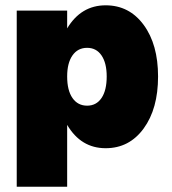

<svg xmlns="http://www.w3.org/2000/svg" viewBox="-20 -540 648 723"><path d="M43 -500H232.9V-433.1Q285.2 -520 377.9 -520Q466.8 -520 521 -446.3Q575.2 -372.6 575.2 -252Q575.2 -130.4 521 -56.2Q466.8 18.1 377.9 18.1Q284.7 18.1 232.9 -69.8V163.1H43ZM381.8 -252Q381.8 -302.7 362.3 -331.3Q342.8 -359.9 308.1 -359.9Q272.9 -359.9 252.9 -331.3Q232.9 -302.7 232.9 -252Q232.9 -199.7 252.9 -170.9Q272.9 -142.1 308.1 -142.1Q342.8 -142.1 362.3 -170.9Q381.8 -199.7 381.8 -252Z"/></svg>

Font: Overused Grotesk Black
Style: Regular
Weight: 900
Version: Version 0.002